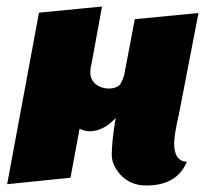

<svg xmlns="http://www.w3.org/2000/svg" viewBox="-20 -552 667 591"><path d="M532 -207 591 -512 395 -493 362 -320Q358 -307 354 -300Q349 -286 330 -281Q312 -277 293 -283Q246 -300 262 -357L294 -532L100 -513L2 15L197 -5L225 -156Q249 -143 278 -151Q309 -159 336 -189Q324 -117 324 -75Q324 -45 350 -15Q381 19 430 19Q525 19 555 -54Q516 -56 516 -111Q516 -136 532 -207Z"/></svg>

Font: Sansita One
Style: Regular
Weight: 400
Designer: Pablo Cosgaya
Foundry: Omnibus-Type
Version: Version 1.001